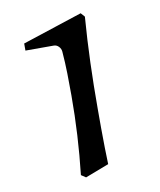

<svg xmlns="http://www.w3.org/2000/svg" viewBox="-82 -780 714 855"><g transform="rotate(-10 275.0 -353.0)"><path d="M70 -594V-626L341 -715L357 -697Q349 -594 345.5 -491Q342 -388 342 -284Q342 -242 342 -196Q342 -150 343 -107Q344 -64 345 -32L238 9L217 -5Q227 -94 232 -183Q237 -272 237 -361Q237 -411 236 -461Q235 -511 231 -561Q230 -574 220.5 -584Q211 -594 198 -594Z"/></g></svg>

Font: Aref Ruqaa Ink
Style: Bold
Weight: 700
Designer: Abdullah Aref
Version: Version 1.005